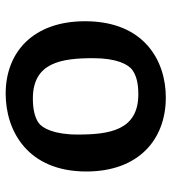

<svg xmlns="http://www.w3.org/2000/svg" viewBox="15 -593 590 660"><g transform="rotate(-90 310.0 -263.0)"><path d="M305 12C432 12 567 -63 567 -265.5C567 -444.5 460.5 -538.5 318 -538.5C190.5 -538.5 50.5 -463.5 50.5 -261C50.5 -82.5 159.5 12 305 12ZM177.5 -291.5C177.5 -371.5 199 -412.5 218.5 -426C238 -438.5 263.5 -445 301.5 -445C425.5 -445 440 -346.5 440 -237C440 -157 418.5 -116 398.5 -102.5C380 -89.5 354.5 -82.5 316 -82.5C192 -82.5 177.5 -181.5 177.5 -291.5Z"/></g></svg>

Font: Monaspace Argon SemiBold
Style: Regular
Weight: 600
Designer: Riley Cran & the Lettermatic Team
Foundry: Lettermatic
Version: Version 1.000 (Monaspace Argon)